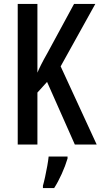

<svg xmlns="http://www.w3.org/2000/svg" viewBox="-20 -734 511 975"><path d="M471 0H360L219 -318L170 -264V0H70V-714H170V-365Q176 -380 188.5 -405Q201 -430 221 -465L356 -714H464L288 -397ZM323 71Q312 108 293.5 149Q275 190 255 221H198V209Q203 192 209 164.5Q215 137 220 109Q225 81 227 61H323Z"/></svg>

Font: Noto Sans Thai ExtCond Med
Style: Regular
Weight: 500
Width: 2
Designer: Monotype Design Team
Foundry: Monotype Imaging Inc.
Version: Version 2.002; ttfautohint (v1.8.4.7-5d5b)